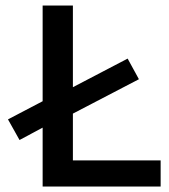

<svg xmlns="http://www.w3.org/2000/svg" viewBox="-20 -678 614 698"><path d="M135 -214 51 -169 9 -244 135 -310V-658H245V-361L444 -465L485 -390L245 -265V-95H564V0H135Z"/></svg>

Font: Codetta
Style: Bold
Weight: 700
Designer: Ulrich Proeller
Foundry: PROSA GmbH
Version: Version 2.00;September 29, 2018;FontCreator 11.5.0.2427 64-b